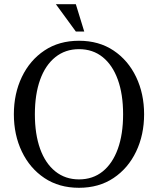

<svg xmlns="http://www.w3.org/2000/svg" viewBox="-20 -874 752 914"><path d="M356 20Q261 20 191.5 -26.5Q122 -73 84 -152.5Q46 -232 46 -330Q46 -428 84 -507.5Q122 -587 191.5 -633.5Q261 -680 356 -680Q451 -680 520.5 -633.5Q590 -587 628 -507.5Q666 -428 666 -330Q666 -232 628 -152.5Q590 -73 520.5 -26.5Q451 20 356 20ZM356 -20Q422 -20 469 -58Q516 -96 541 -165.5Q566 -235 566 -330Q566 -425 541 -494.5Q516 -564 469 -602Q422 -640 356 -640Q291 -640 243.5 -602Q196 -564 171 -494.5Q146 -425 146 -330Q146 -235 171 -165.5Q196 -96 243.5 -58Q291 -20 356 -20ZM341 -724 246 -854H341L381 -724Z"/></svg>

Font: El Messiri
Style: Regular
Weight: 400
Designer: Mohamed Gaber
Foundry: Kief Type Foundry
Version: Version 2.020